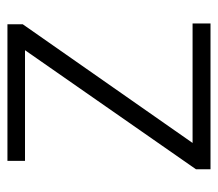

<svg xmlns="http://www.w3.org/2000/svg" viewBox="-54 -518 572 503"><g transform="rotate(-90 231.5 -266.0)"><path d="M422 0V-47H109L420 -492V-532H62V-486H352L40 -38V0Z"/></g></svg>

Font: Noto Sans Telugu Light
Style: Regular
Weight: 300
Designer: Jelle Bosma - Monotype Design Team
Foundry: Monotype Imaging Inc.
Version: Version 2.005